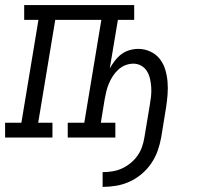

<svg xmlns="http://www.w3.org/2000/svg" viewBox="-35 -540 805 754"><path d="M368 194V136Q387 136 406 133Q425 130 443 122Q461 114 477 101Q493 88 504.5 72Q516 56 522.5 37.5Q529 19 532 0L553 -126Q556 -143 558 -160.5Q560 -178 559 -195.5Q558 -213 554.5 -229Q551 -245 543 -259Q535 -273 520.5 -281.5Q506 -290 489 -290Q473 -290 457.5 -284Q442 -278 429.5 -266.5Q417 -255 408 -241Q399 -227 392.5 -211.5Q386 -196 382.5 -181Q379 -166 376 -150L361 -58H418V0H231V-58H296L363 -462H182L115 -58H171V0H-15V-58H49L116 -462H60V-520H492V-462H428L396 -271Q405 -287 416 -301.5Q427 -316 441.5 -327Q456 -338 473.5 -343Q491 -348 508 -348Q533 -348 555.5 -337.5Q578 -327 592.5 -308.5Q607 -290 614 -266.5Q621 -243 623 -218.5Q625 -194 623 -168Q621 -142 617 -117L598 0Q593 27 584 52.5Q575 78 559 101.5Q543 125 521 143.5Q499 162 473.5 173.5Q448 185 421 189.5Q394 194 368 194Z"/></svg>

Font: Iosevka Etoile Light Oblique
Style: Regular
Weight: 300
Italic angle: -9°
Designer: Belleve Invis
Foundry: Belleve Invis
Version: Version 15.5.2; ttfautohint (v1.8.4)